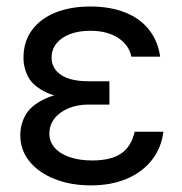

<svg xmlns="http://www.w3.org/2000/svg" viewBox="-20 -557 556 587"><path d="M314.5 -276.4V-237.3H251Q215.8 -237.3 188.5 -225.6Q161.1 -213.9 146 -193.8Q130.9 -173.8 130.9 -148.4Q130.9 -124 147 -105.5Q163.1 -86.9 192.9 -76.7Q222.7 -66.4 261.7 -66.4Q319.3 -66.4 350.6 -87.9Q381.8 -109.4 391.6 -154.3H479.5Q473.6 -105.5 444.8 -68.4Q416 -31.2 368.2 -10.7Q320.3 9.8 257.8 9.8Q196.3 9.8 147 -9.8Q97.7 -29.3 69.8 -64Q42 -98.6 42 -143.6Q42 -177.7 59.1 -207Q76.2 -236.3 120.6 -256.3Q165 -276.4 242.2 -276.4ZM51.8 -380.9Q51.8 -429.7 77.6 -464.8Q103.5 -500 149.4 -518.6Q195.3 -537.1 255.9 -537.1Q316.4 -537.1 362.3 -519Q408.2 -501 435.5 -466.3Q462.9 -431.6 469.7 -383.8H381.8Q374 -419.9 340.8 -441.4Q307.6 -462.9 255.9 -462.9Q220.7 -462.9 193.8 -452.6Q167 -442.4 152.3 -423.8Q137.7 -405.3 137.7 -380.9Q137.7 -347.7 166.5 -328.1Q195.3 -308.6 251 -308.6H314.5V-253.9H242.2Q167 -253.9 125 -272.9Q83 -292 67.4 -319.8Q51.8 -347.7 51.8 -380.9Z"/></svg>

Font: Pretendard JP Variable
Style: Regular
Weight: 400
Designer: Base glyphs from Inter by Rasmus Andersson; Hangul glyphs from Noto Sans CJK(Source Han Sans) by Jang Soo-young and Kang
Foundry: Kil Hyung-jin
Version: Version 1.307;Glyphs 3.2 (3192)